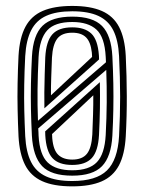

<svg xmlns="http://www.w3.org/2000/svg" viewBox="-20 -629 494 657"><path d="M227.2 8.7Q163.2 8.7 124 -9.2Q84.7 -27.1 65.7 -64.8Q46.7 -102.5 43.4 -162Q41.2 -208.8 40.3 -253.3Q39.3 -297.7 40.2 -343.2Q41 -388.7 43.4 -438.4Q47 -500.1 67.1 -537.5Q87.2 -575 126.6 -591.8Q166.1 -608.7 227.2 -608.7Q289.4 -608.7 328.7 -591.4Q368 -574.1 387.5 -536.6Q407.1 -499 410.3 -438.2Q413.7 -368 413.9 -300.5Q414.2 -233 410.3 -162.1Q406.8 -100.4 386.9 -62.8Q366.9 -25.3 327.7 -8.3Q288.5 8.7 227.2 8.7ZM227.2 -9.6Q309 -9.6 345.9 -45.7Q382.8 -81.8 387.4 -163.3Q391.1 -232.7 391.1 -297.9Q391 -363.1 387.4 -437.1Q384.6 -491.1 367.8 -524.8Q351 -558.6 316.7 -574.5Q282.4 -590.4 227.2 -590.4Q172.9 -590.4 138.5 -574.9Q104 -559.4 86.8 -525.6Q69.5 -491.7 66.3 -437.1Q63.6 -383.8 62.9 -338.7Q62.1 -293.6 63.1 -251.2Q64.1 -208.9 66.3 -163.2Q69.2 -109.1 86.1 -75.2Q102.9 -41.3 137.4 -25.5Q171.8 -9.6 227.2 -9.6ZM227.2 -27.9Q155.1 -27.9 124.1 -60.6Q93 -93.4 89.1 -165.1Q86.8 -212.1 85.9 -255.4Q85 -298.7 85.9 -342.8Q86.8 -386.8 89.3 -435.7Q93.3 -509.4 125.6 -540.8Q158 -572.1 227.2 -572.1Q297.6 -572.1 329.1 -540.2Q360.7 -508.3 364.5 -436.1Q367 -386.2 367.8 -342.2Q368.6 -298.3 367.8 -255.2Q367.1 -212.2 364.5 -164.6Q360.5 -92.8 329.1 -60.4Q297.8 -27.9 227.2 -27.9ZM227.2 -46.3Q285.1 -46.3 311.6 -74.2Q338.1 -102.1 341.7 -166.8Q344.8 -225.4 345.2 -279.2Q345.6 -332.9 343.6 -389.9L110.9 -189.7Q111.2 -185.7 111.2 -183.3Q111.3 -180.9 111.6 -177.3Q111.8 -173.7 112 -165.3Q115.5 -99.3 143.4 -72.8Q171.4 -46.3 227.2 -46.3ZM227.2 -64.6Q180.7 -64.6 159.2 -88.3Q137.8 -112.1 134.9 -166.6Q134.8 -168.9 134.8 -171Q134.7 -173.2 134.7 -175.3Q134.6 -177.4 134.5 -179.4L321.7 -347.8Q322.6 -302.5 321.9 -258.6Q321.2 -214.6 318.8 -167.4Q315.8 -111.6 294.1 -88.1Q272.4 -64.6 227.2 -64.6ZM227.2 -82.9Q261.7 -82.9 277.6 -103Q293.4 -123 295.9 -168.8Q297.4 -201.6 298.4 -237Q299.5 -272.4 299.2 -302.9L158.1 -170.2Q158.3 -168.2 158.4 -165.6Q158.4 -162.9 158.6 -160.3Q158.7 -157.6 158.9 -155Q162.6 -115 179.6 -99Q196.7 -82.9 227.2 -82.9ZM109.9 -215.8 342.6 -415.9Q342.3 -421 342.1 -426.8Q341.8 -432.5 341.7 -434.9Q338.2 -501.7 310.1 -527.7Q281.9 -553.7 227.2 -553.7Q167.3 -553.7 141.4 -525Q115.5 -496.3 112 -433.7Q109.1 -375.6 108.5 -322.9Q107.9 -270.2 109.9 -215.8ZM131.9 -258.3Q131.5 -281.1 131.7 -312.4Q132 -343.6 133 -375.8Q133.9 -407.9 134.9 -432.9Q137.9 -487.8 159.3 -511.6Q180.7 -535.4 227.2 -535.4Q269.8 -535.4 292.2 -514.4Q314.6 -493.3 318.4 -439.9Q318.6 -437.8 318.7 -435.2Q318.7 -432.7 318.8 -430.2Q319 -427.7 319 -425.6ZM154.4 -302.8 295.1 -434.2Q294.9 -437.3 294.7 -442.7Q294.5 -448.2 294.2 -449.6Q290.2 -485.5 274.2 -501.3Q258.3 -517.1 227.2 -517.1Q191.7 -517.1 176 -496.8Q160.3 -476.4 157.8 -431.7Q156.5 -398.8 155.3 -364.7Q154.1 -330.6 154.4 -302.8Z"/></svg>

Font: Big Shoulders Inline Text Thin
Style: Regular
Weight: 100
Designer: Patric King
Foundry: XO Type Co
Version: Version 2.002